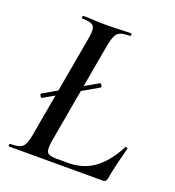

<svg xmlns="http://www.w3.org/2000/svg" viewBox="-117 -718 737 810"><g transform="rotate(20 251.0 -312.5)"><path d="M74 -240Q70 -238 65.5 -246.5Q61 -255 64 -256L283 -382Q287 -384 291.5 -376Q296 -368 292 -366ZM13 0Q11 0 11 -6Q11 -12 14 -12Q42 -12 56.5 -17Q71 -22 78.5 -37Q86 -52 91 -81L173 -544Q181 -587 170.5 -600Q160 -613 119 -613Q117 -613 117 -619Q117 -625 120 -625Q141 -625 168 -623.5Q195 -622 225 -622Q256 -622 285 -623.5Q314 -625 335 -625Q337 -625 337 -619Q337 -613 335 -613Q306 -613 291.5 -607.5Q277 -602 270 -587Q263 -572 257 -543L176 -85Q169 -44 177.5 -32Q186 -20 219 -20H271Q340 -20 389 -56.5Q438 -93 475 -164Q476 -167 481.5 -166Q487 -165 486 -162Q478 -132 468 -91Q458 -50 452 -15Q449 0 436 0Z"/></g></svg>

Font: Cormorant SemiBold
Style: Italic
Weight: 600
Italic angle: -10°
Designer: Christian Thalmann (Catharsis Fonts)
Foundry: Catharsis Fonts
Version: Version 4.000